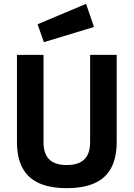

<svg xmlns="http://www.w3.org/2000/svg" viewBox="-20 -965 694 997"><path d="M327 12Q242 12 184.5 -13Q127 -38 97.5 -91.5Q68 -145 68 -230V-680H206V-227Q206 -166 236 -137Q266 -108 327 -108Q388 -108 418 -137.5Q448 -167 448 -227V-680H586V-230Q586 -145 556.5 -91.5Q527 -38 469.5 -13Q412 12 327 12ZM208 -746 175 -839 427 -945 468 -825Z"/></svg>

Font: Titillium Web SemiBold
Style: Regular
Weight: 600
Designer: Mohamed Gaber, Accademia di Belle Arti di Urbino
Foundry: Kief Type Foundry, Accademia di Belle Arti di Urbino
Version: Version 3.000; ttfautohint (v1.8.4)